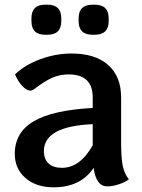

<svg xmlns="http://www.w3.org/2000/svg" viewBox="-20 -788 605 818"><path d="M529 -24Q512 -11 485.5 -2.5Q459 6 437 6Q389 6 379 -73Q324 10 208 10Q134 10 88.5 -29.5Q43 -69 43 -133Q43 -224 124 -271.5Q205 -319 375 -328V-373Q375 -471 272 -471Q235 -471 202 -456.5Q169 -442 124 -407Q117 -402 110 -402Q94 -402 76 -420.5Q58 -439 44 -471Q85 -511 151 -535.5Q217 -560 285 -560Q386 -560 441 -511Q496 -462 496 -373V-184Q496 -114 503 -81Q510 -48 529 -24ZM375 -169V-259Q167 -250 167 -144Q167 -110 187 -91.5Q207 -73 244 -73Q321 -73 375 -169ZM114 -698V-710Q114 -768 172 -768H183Q241 -768 241 -710V-698Q241 -640 183 -640H172Q114 -640 114 -698ZM315 -698V-710Q315 -768 374 -768H384Q443 -768 443 -710V-698Q443 -640 384 -640H374Q315 -640 315 -698Z"/></svg>

Font: Krub SemiBold
Style: Regular
Weight: 600
Version: Version 1.000; ttfautohint (v1.6)